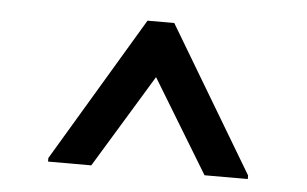

<svg xmlns="http://www.w3.org/2000/svg" viewBox="-35 -778 686 429"><g transform="rotate(5 308.0 -563.5)"><path d="M86 -397V-405L280 -730H340L534 -405V-397H437L310 -606L183 -397Z"/></g></svg>

Font: Kufam Medium
Style: Italic
Weight: 500
Italic angle: -11°
Designer: Artur Schmal
Foundry: Original Type
Version: Version 1.301; ttfautohint (v1.8.3)